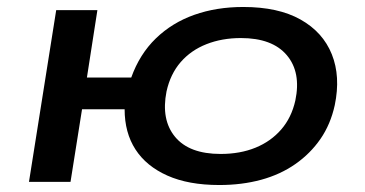

<svg xmlns="http://www.w3.org/2000/svg" viewBox="-20 -521 1047 550"><path d="M608 9Q520 9 459.5 -18Q399 -45 368 -93Q337 -141 337 -208H215L182 0H63L141 -492H259L229 -299H356Q380 -366 426.5 -411Q473 -456 536.5 -478.5Q600 -501 677 -501Q777 -501 841 -465Q905 -429 930.5 -365.5Q956 -302 939 -220Q927 -165 898 -123Q869 -81 826 -51Q783 -21 728 -6Q673 9 608 9ZM612 -80Q668 -80 712 -98Q756 -116 785.5 -150Q815 -184 826 -233Q843 -314 801.5 -363Q760 -412 670 -412Q616 -412 571.5 -394.5Q527 -377 497.5 -343Q468 -309 457 -259Q441 -178 481.5 -129Q522 -80 612 -80Z"/></svg>

Font: Nunito Sans 10pt Expanded SemiBold
Style: Italic
Weight: 600
Width: 7
Italic angle: -9°
Designer: Vernon Adams
Foundry: Vernon Adams
Version: Version 3.101;gftools[0.9.27]